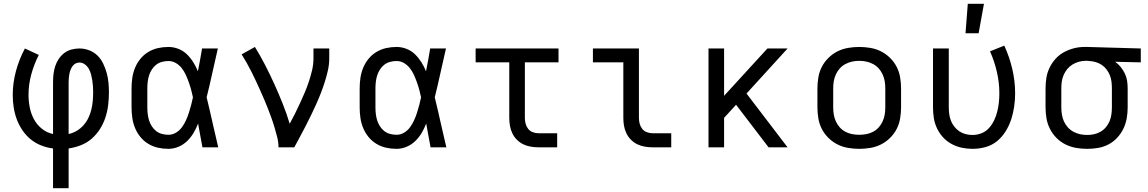

<svg xmlns="http://www.w3.org/2000/svg" viewBox="-20 -775 6040 1010"><path d="M259 215V6Q227 2 196.5 -10Q166 -22 141 -42.5Q116 -63 97.5 -90.5Q79 -118 68 -148Q57 -178 52 -210Q47 -242 47 -275Q47 -339 64 -401.5Q81 -464 111 -520L184 -486Q159 -437 144.5 -383.5Q130 -330 130 -276Q130 -243 136.5 -210Q143 -177 158.5 -148Q174 -119 200 -98Q226 -77 259 -70V-343Q259 -364 261.5 -385.5Q264 -407 270.5 -427Q277 -447 289 -465Q301 -483 318 -496Q335 -509 356 -514.5Q377 -520 398 -520Q424 -520 449 -510.5Q474 -501 492.5 -483Q511 -465 522.5 -441Q534 -417 541 -392Q548 -367 550.5 -341Q553 -315 553 -289Q553 -256 549 -222.5Q545 -189 534.5 -157Q524 -125 506 -96.5Q488 -68 463 -46Q438 -24 406.5 -11.5Q375 1 341 6V215ZM341 -70Q364 -75 384 -87Q404 -99 419.5 -116.5Q435 -134 445 -155Q455 -176 460.5 -198.5Q466 -221 468 -244Q470 -267 470 -290Q470 -306 469 -321.5Q468 -337 465.5 -352.5Q463 -368 459 -383.5Q455 -399 447.5 -412.5Q440 -426 427 -436Q414 -446 398 -446Q387 -446 377.5 -441Q368 -436 361.5 -427Q355 -418 351 -407.5Q347 -397 345 -386.5Q343 -376 342 -365Q341 -354 341 -343Z M866 8Q838 8 811 2Q784 -4 760 -18.5Q736 -33 718.5 -54.5Q701 -76 690.5 -101.5Q680 -127 676 -154.5Q672 -182 672 -210V-310Q672 -338 676 -365.5Q680 -393 690.5 -418.5Q701 -444 718.5 -465.5Q736 -487 760 -501.5Q784 -516 811 -522Q838 -528 866 -528Q893 -528 918.5 -518Q944 -508 963 -489.5Q982 -471 996.5 -448Q1011 -425 1021 -400Q1027 -430 1032.5 -460Q1038 -490 1043 -520H1126Q1111 -456 1097 -391.5Q1083 -327 1067 -263Q1083 -198 1097.5 -132Q1112 -66 1128 0H1045Q1039 -31 1033.5 -62Q1028 -93 1022 -125Q1012 -99 998 -75.5Q984 -52 964.5 -33Q945 -14 919 -3Q893 8 866 8ZM866 -66Q887 -66 905.5 -77Q924 -88 936.5 -105Q949 -122 958 -141.5Q967 -161 973.5 -181.5Q980 -202 985.5 -222.5Q991 -243 995 -263Q991 -283 985.5 -303Q980 -323 973 -342.5Q966 -362 957.5 -381Q949 -400 936 -416.5Q923 -433 905 -443.5Q887 -454 866 -454Q849 -454 832 -449.5Q815 -445 801.5 -434.5Q788 -424 778.5 -409Q769 -394 764 -378Q759 -362 757 -344.5Q755 -327 755 -310V-210Q755 -193 757 -175.5Q759 -158 764 -142Q769 -126 778.5 -111Q788 -96 801.5 -85.5Q815 -75 832 -70.5Q849 -66 866 -66Z M1445 0Q1445 -27 1438.5 -52.5Q1432 -78 1424.5 -103.5Q1417 -129 1408 -154Q1399 -179 1389.5 -203.5Q1380 -228 1369.5 -252.5Q1359 -277 1348 -301.5Q1337 -326 1326 -349.5Q1315 -373 1303 -397Q1291 -421 1278 -444Q1265 -467 1251 -489L1321 -528Q1350 -481 1375.5 -431.5Q1401 -382 1424 -331Q1447 -280 1467.5 -228.5Q1488 -177 1504 -124Q1519 -151 1532.5 -178.5Q1546 -206 1559 -234Q1572 -262 1584 -290.5Q1596 -319 1605.5 -348Q1615 -377 1622 -407Q1629 -437 1629 -468V-520H1712V-468Q1712 -436 1705 -405Q1698 -374 1688.5 -344Q1679 -314 1667.5 -284.5Q1656 -255 1643 -226Q1630 -197 1616 -168.5Q1602 -140 1587.5 -111.5Q1573 -83 1558 -55.5Q1543 -28 1528 0Z M2066 8Q2038 8 2011 2Q1984 -4 1960 -18.5Q1936 -33 1918.5 -54.5Q1901 -76 1890.5 -101.5Q1880 -127 1876 -154.5Q1872 -182 1872 -210V-310Q1872 -338 1876 -365.5Q1880 -393 1890.5 -418.5Q1901 -444 1918.5 -465.5Q1936 -487 1960 -501.5Q1984 -516 2011 -522Q2038 -528 2066 -528Q2093 -528 2118.5 -518Q2144 -508 2163 -489.5Q2182 -471 2196.5 -448Q2211 -425 2221 -400Q2227 -430 2232.5 -460Q2238 -490 2243 -520H2326Q2311 -456 2297 -391.5Q2283 -327 2267 -263Q2283 -198 2297.5 -132Q2312 -66 2328 0H2245Q2239 -31 2233.5 -62Q2228 -93 2222 -125Q2212 -99 2198 -75.5Q2184 -52 2164.5 -33Q2145 -14 2119 -3Q2093 8 2066 8ZM2066 -66Q2087 -66 2105.5 -77Q2124 -88 2136.5 -105Q2149 -122 2158 -141.5Q2167 -161 2173.5 -181.5Q2180 -202 2185.5 -222.5Q2191 -243 2195 -263Q2191 -283 2185.5 -303Q2180 -323 2173 -342.5Q2166 -362 2157.5 -381Q2149 -400 2136 -416.5Q2123 -433 2105 -443.5Q2087 -454 2066 -454Q2049 -454 2032 -449.5Q2015 -445 2001.5 -434.5Q1988 -424 1978.5 -409Q1969 -394 1964 -378Q1959 -362 1957 -344.5Q1955 -327 1955 -310V-210Q1955 -193 1957 -175.5Q1959 -158 1964 -142Q1969 -126 1978.5 -111Q1988 -96 2001.5 -85.5Q2015 -75 2032 -70.5Q2049 -66 2066 -66Z M2813 0Q2793 0 2772 -3.5Q2751 -7 2732.5 -16Q2714 -25 2699 -40Q2684 -55 2675 -74Q2666 -93 2662.5 -113.5Q2659 -134 2659 -155V-447H2482V-520H2918V-447H2741V-155Q2741 -139 2745 -124Q2749 -109 2758.5 -97Q2768 -85 2783 -79.5Q2798 -74 2813 -74H2911V0Z M3413 0Q3393 0 3372 -3.5Q3351 -7 3332.5 -16Q3314 -25 3299 -40Q3284 -55 3275 -74Q3266 -93 3262.5 -113.5Q3259 -134 3259 -155V-447H3099V-520H3341V-155Q3341 -139 3345 -124Q3349 -109 3358.5 -97Q3368 -85 3383 -79.5Q3398 -74 3413 -74H3511V0Z M3707 0V-520H3789V-271L4017 -520H4123L3907 -283L4123 0H4023L3852 -224L3789 -155V0Z M4500 8Q4471 8 4441.5 3Q4412 -2 4386 -15Q4360 -28 4338.5 -49Q4317 -70 4303.5 -96Q4290 -122 4285 -151.5Q4280 -181 4280 -210V-310Q4280 -339 4285 -368.5Q4290 -398 4303.5 -424Q4317 -450 4338.5 -471Q4360 -492 4386 -505Q4412 -518 4441.5 -523Q4471 -528 4500 -528Q4529 -528 4558.5 -523Q4588 -518 4614 -505Q4640 -492 4661.5 -471Q4683 -450 4696.5 -424Q4710 -398 4715 -368.5Q4720 -339 4720 -310V-210Q4720 -181 4715 -151.5Q4710 -122 4696.5 -96Q4683 -70 4661.5 -49Q4640 -28 4614 -15Q4588 -2 4558.5 3Q4529 8 4500 8ZM4500 -66Q4519 -66 4537.5 -69.5Q4556 -73 4573 -82Q4590 -91 4602.5 -105Q4615 -119 4623 -136.5Q4631 -154 4634 -172.5Q4637 -191 4637 -210V-310Q4637 -329 4634 -347.5Q4631 -366 4623 -383.5Q4615 -401 4602.5 -415Q4590 -429 4573 -438Q4556 -447 4537.5 -451Q4519 -455 4500 -455Q4481 -455 4462.5 -451Q4444 -447 4427 -438Q4410 -429 4397.5 -415Q4385 -401 4377 -383.5Q4369 -366 4366 -347.5Q4363 -329 4363 -310V-210Q4363 -191 4366 -172.5Q4369 -154 4377 -136.5Q4385 -119 4397.5 -105Q4410 -91 4427 -82Q4444 -73 4462.5 -69.5Q4481 -66 4500 -66Z M5096 8Q5067 8 5039 2Q5011 -4 4986 -17.5Q4961 -31 4941.5 -52Q4922 -73 4909.5 -99Q4897 -125 4892.5 -153Q4888 -181 4888 -210V-520H4971V-210Q4971 -192 4973.5 -174Q4976 -156 4982.5 -139.5Q4989 -123 5000.5 -108.5Q5012 -94 5027 -84Q5042 -74 5059.5 -69.5Q5077 -65 5096 -65Q5120 -65 5143 -74Q5166 -83 5182.5 -101.5Q5199 -120 5209.5 -142Q5220 -164 5226 -188Q5232 -212 5234.5 -236Q5237 -260 5237 -285Q5237 -341 5224 -397Q5211 -453 5188 -505L5263 -535Q5290 -476 5305 -412.5Q5320 -349 5320 -284Q5320 -249 5315 -214.5Q5310 -180 5299.5 -147.5Q5289 -115 5270.5 -85Q5252 -55 5225.5 -33Q5199 -11 5165 -1.5Q5131 8 5096 8ZM5059 -600 5071 -755H5156L5128 -600Z M5699 8Q5670 8 5641 3Q5612 -2 5585.5 -15Q5559 -28 5538 -49Q5517 -70 5503.5 -96.5Q5490 -123 5485 -152Q5480 -181 5480 -210V-310Q5480 -338 5484.5 -366Q5489 -394 5501.5 -419.5Q5514 -445 5533 -466Q5552 -487 5577 -500.5Q5602 -514 5629 -521Q5656 -528 5685 -528H5700L5981 -520V-447L5846 -450Q5862 -439 5875 -423Q5888 -407 5897 -388.5Q5906 -370 5909 -350Q5912 -330 5912 -310V-210Q5912 -181 5907 -152.5Q5902 -124 5889.5 -98Q5877 -72 5857 -50.5Q5837 -29 5811.5 -15.5Q5786 -2 5757 3Q5728 8 5699 8ZM5699 -65Q5717 -65 5735.5 -69Q5754 -73 5770 -82.5Q5786 -92 5798 -106.5Q5810 -121 5817 -138Q5824 -155 5826.5 -173.5Q5829 -192 5829 -210V-310Q5829 -327 5827 -344.5Q5825 -362 5818.5 -378.5Q5812 -395 5801.5 -409Q5791 -423 5776.5 -433Q5762 -443 5745 -448Q5728 -453 5711 -454L5700 -455H5691Q5673 -455 5655 -450Q5637 -445 5621.5 -435.5Q5606 -426 5594.5 -412Q5583 -398 5575.5 -381Q5568 -364 5565.5 -346Q5563 -328 5563 -310V-210Q5563 -191 5566 -172.5Q5569 -154 5576.5 -137Q5584 -120 5597 -105.5Q5610 -91 5626.5 -82Q5643 -73 5661.5 -69Q5680 -65 5699 -65Z"/></svg>

Font: Nova
Style: Regular
Weight: 400
Monospace: yes
Designer: Belleve Invis
Foundry: Belleve Invis
Version: Version 24.1.4; ttfautohint (v1.8.4)